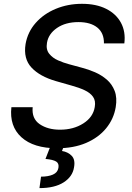

<svg xmlns="http://www.w3.org/2000/svg" viewBox="-20 -757 683 996"><path d="M519.2 -532Q519.9 -585.9 484.7 -614.2Q449.6 -642.4 387.1 -642.4Q320 -642.4 275.6 -611.9Q231.2 -581.3 223.7 -534.8Q217.7 -500 235.3 -478.2Q252.8 -456.3 281.6 -443.7Q310.4 -431.1 337.4 -424L405.5 -405.5Q438.6 -397 472.7 -382.3Q506.7 -367.5 534.1 -343.9Q561.4 -320.3 574.9 -285.2Q588.4 -250 580.3 -201Q570 -139.6 530.4 -91.3Q490.8 -43 426.3 -15.4Q361.9 12.1 276.3 12.1Q154.1 12.1 91.1 -45.1Q28.1 -102.3 39.1 -201H149.5Q143.8 -141.7 185.9 -112.9Q228 -84.2 291.2 -84.2Q361.2 -84.2 412.1 -116.7Q463.1 -149.1 471.6 -202.1Q477.3 -234.4 462.5 -255Q447.8 -275.6 418.7 -289.1Q389.6 -302.6 351.9 -312.9L269.9 -336.3Q186.4 -360.4 143.5 -406.4Q100.5 -452.4 112.6 -528.4Q123.6 -591.3 165.3 -638.3Q207 -685.4 269.7 -711.3Q332.4 -737.2 405.2 -737.2Q479 -737.2 530.9 -711.1Q582.7 -685 607.6 -638.7Q632.5 -592.3 625 -532ZM243.3 -2.8H312.9L301.5 26.3Q332 30.9 351.7 51Q371.4 71 364 111.2Q356.5 159.4 310 189.1Q263.5 218.8 184.7 218.8L192.8 159.4Q229.8 159.4 254.3 148.8Q278.8 138.1 283 114.3Q287.3 90.6 271.1 80.8Q255 71 215.9 67.5Z"/></svg>

Font: Inter UI Medium
Style: Italic
Weight: 500
Italic angle: 9.39999°
Designer: Rasmus Andersson
Foundry: rsms
Version: 3.2;8d6f07862